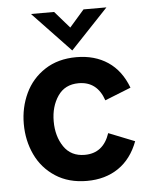

<svg xmlns="http://www.w3.org/2000/svg" viewBox="-51 -740 625 793"><g transform="rotate(-5 261.0 -343.5)"><path d="M38 -247Q38 -315 65.5 -373.5Q93 -432 147.5 -467.5Q202 -503 278 -503Q354 -503 408.5 -466.5Q463 -430 490 -358L382 -315Q355 -395 278 -395Q221 -395 191.5 -351.5Q162 -308 162 -247Q162 -185 191.5 -141.5Q221 -98 278 -98Q355 -98 382 -179L490 -136Q463 -64 408.5 -27Q354 10 278 10Q202 10 147.5 -25.5Q93 -61 65.5 -119.5Q38 -178 38 -247ZM107 -697H203L264 -627L325 -697H420L264 -532Z"/></g></svg>

Font: Hanken Grotesk
Style: Bold
Weight: 700
Designer: Alfredo Marco Pradil
Foundry: Hanken Design Co.
Version: Version 3.014